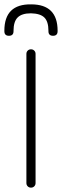

<svg xmlns="http://www.w3.org/2000/svg" viewBox="-31 -860 284 880"><path d="M112 -840Q233 -840 233 -719V-717Q233 -696 212 -696Q191 -696 191 -717V-719Q191 -761 172.5 -779.5Q154 -798 111 -799Q69 -799 50 -780Q31 -761 31 -719V-717Q31 -696 10 -696Q-11 -696 -11 -717V-719Q-11 -842 112 -840ZM132 -21Q132 -12 126 -6Q120 0 111 0Q102 0 96 -6Q90 -12 90 -21V-613Q90 -622 96 -628Q102 -634 111 -634Q120 -634 126 -628Q132 -622 132 -613Z"/></svg>

Font: Jura Light
Style: Regular
Weight: 300
Designer: Daniel Johnson, Alexei Vanyashin
Foundry: Daniel Johnson
Version: Version 5.103